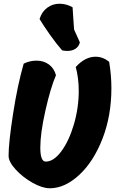

<svg xmlns="http://www.w3.org/2000/svg" viewBox="-20 -1004 627 1029"><path d="M341 -731Q328 -731 313 -734Q283 -768 248 -817.5Q213 -867 192 -902Q204 -941 233 -962.5Q262 -984 299 -984Q335 -984 369 -965L372 -918Q373 -894 377 -846L408 -777Q403 -755 385 -743Q367 -731 341 -731ZM577 -532Q577 -383 529 -260Q481 -137 404 -66Q327 5 247 5Q207 5 154.5 -24.5Q102 -54 64 -95.5Q26 -137 26 -169Q26 -239 50 -394Q74 -549 107 -663Q140 -679 176 -679Q214 -679 242 -658.5Q270 -638 280 -601Q251 -534 223.5 -412Q196 -290 196 -213Q196 -138 225 -138Q268 -138 309 -193.5Q350 -249 376 -337.5Q402 -426 402 -517Q402 -585 386 -645Q436 -700 492 -700Q531 -700 565 -673Q577 -600 577 -532Z"/></svg>

Font: Mogra
Style: Regular
Weight: 400
Designer: Lipi Raval
Foundry: Lipi Raval
Version: Version 1.002;PS 1.002;hotconv 1.0.88;makeotf.lib2.5.647800;